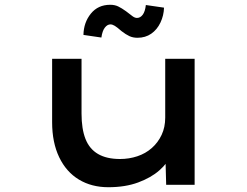

<svg xmlns="http://www.w3.org/2000/svg" viewBox="-20 -773 1034 803"><path d="M433 10Q363 10 310 -22Q257 -54 227.5 -115.5Q198 -177 198 -262V-527H321V-298Q321 -234 337.5 -192Q354 -150 390 -129Q426 -108 482 -108Q520 -108 554.5 -119.5Q589 -131 615 -154Q641 -177 656 -209Q671 -241 671 -281V-527H794V0H675L672 -110L694 -122Q681 -91 646.5 -60.5Q612 -30 558 -10Q504 10 433 10ZM555 -615Q536 -615 521 -622Q506 -629 488 -643Q470 -659 460 -665Q450 -671 442 -671Q429 -671 418.5 -657.5Q408 -644 404 -616L329 -627Q330 -679 360 -716Q390 -753 441 -753Q460 -753 474.5 -746Q489 -739 507 -726Q525 -712 534.5 -705Q544 -698 553 -698Q567 -698 577 -711.5Q587 -725 590 -752L666 -741Q665 -708 651 -678.5Q637 -649 612.5 -632Q588 -615 555 -615Z"/></svg>

Font: Lexend Zetta Medium
Style: Regular
Weight: 500
Designer: Bonnie Shaver-Troup, Thomas Jockin
Foundry: Lexend
Version: Version 1.007